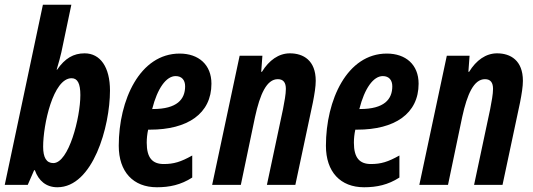

<svg xmlns="http://www.w3.org/2000/svg" viewBox="-27 -780 2248 810"><path d="M215 10C365 10 437 -246 437 -398C437 -497 396 -555 330 -555C283 -555 247 -534 214 -486H212C221 -515 228 -543 232 -560L274 -760H154L-7 0H90L117 -62H120C136 -17 168 10 215 10ZM198 -92C169 -92 155 -115 155 -161C155 -254 197 -450 275 -450C300 -450 312 -428 312 -379C312 -284 263 -92 198 -92Z M635 10C688 10 736 0 784 -31V-124C736 -97 706 -88 664 -88C616 -88 592 -114 592 -178C592 -196 594 -215 598 -233H606C764 -233 865 -300 865 -427C865 -507 811 -554 731 -554C563 -554 474 -358 474 -165C474 -55 535 10 635 10ZM618 -320H615C637 -407 674 -459 714 -459C740 -459 754 -442 754 -416C754 -361 720 -320 618 -320Z M868 0H989L1049 -287C1070 -383 1098 -446 1145 -446C1169 -446 1179 -431 1179 -405C1179 -383 1173 -351 1167 -320L1099 0H1219L1293 -348C1300 -384 1305 -415 1305 -439C1305 -525 1253 -555 1196 -555C1149 -555 1108 -526 1078 -477H1075L1080 -545H984Z M1509 10C1562 10 1610 0 1658 -31V-124C1610 -97 1580 -88 1538 -88C1490 -88 1466 -114 1466 -178C1466 -196 1468 -215 1472 -233H1480C1638 -233 1739 -300 1739 -427C1739 -507 1685 -554 1605 -554C1437 -554 1348 -358 1348 -165C1348 -55 1409 10 1509 10ZM1492 -320H1489C1511 -407 1548 -459 1588 -459C1614 -459 1628 -442 1628 -416C1628 -361 1594 -320 1492 -320Z M1742 0H1863L1923 -287C1944 -383 1972 -446 2019 -446C2043 -446 2053 -431 2053 -405C2053 -383 2047 -351 2041 -320L1973 0H2093L2167 -348C2174 -384 2179 -415 2179 -439C2179 -525 2127 -555 2070 -555C2023 -555 1982 -526 1952 -477H1949L1954 -545H1858Z"/></svg>

Font: Noto Sans ExtraCondensed
Style: Bold Italic
Weight: 700
Width: 2
Italic angle: -12°
Designer: Monotype Design Team
Foundry: Monotype Imaging Inc.
Version: Version 2.013